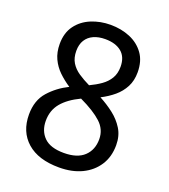

<svg xmlns="http://www.w3.org/2000/svg" viewBox="-135 -823 820 930"><g transform="rotate(20 275.5 -357.5)"><path d="M276 10Q169 10 110.5 -41.5Q52 -93 52 -182Q52 -255 92.5 -300.5Q133 -346 190 -374Q158 -395 132 -420Q106 -445 90.5 -478Q75 -511 75 -554Q75 -611 103 -649Q131 -687 177 -706Q223 -725 276 -725Q331 -725 376.5 -706Q422 -687 449.5 -649Q477 -611 477 -553Q477 -510 460 -477.5Q443 -445 414.5 -421Q386 -397 349 -378Q387 -358 421.5 -331.5Q456 -305 478 -269.5Q500 -234 500 -186Q500 -126 471.5 -82Q443 -38 393 -14Q343 10 276 10ZM274 -64Q343 -64 378 -97Q413 -130 413 -185Q413 -235 375 -270Q337 -305 263 -340Q202 -311 170.5 -273Q139 -235 139 -181Q139 -129 171.5 -96.5Q204 -64 274 -64ZM277 -414Q309 -429 334.5 -447Q360 -465 375 -490Q390 -515 390 -550Q390 -600 359.5 -625.5Q329 -651 275 -651Q241 -651 215.5 -639.5Q190 -628 176 -605.5Q162 -583 162 -550Q162 -514 177 -489.5Q192 -465 218 -447.5Q244 -430 277 -414Z"/></g></svg>

Font: lsinhala05
Style: Book
Weight: 400
Designer: Jelle Bosma - Monotype Design Team
Foundry: Monotype Imaging Inc.
Version: Version 2.003